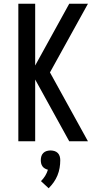

<svg xmlns="http://www.w3.org/2000/svg" viewBox="-20 -755 540 1026"><path d="M78 0V-735H168V-405L350 -735H450L247 -368L450 0H350L168 -330V0ZM240 251 199 213Q212 200 221.5 184.5Q231 169 236 152Q228 150 220 145.5Q212 141 207 134Q202 127 200 118.5Q198 110 198 101Q198 90 201 80Q204 70 211.5 62.5Q219 55 229.5 52Q240 49 250 49Q260 49 270.5 52Q281 55 288.5 62.5Q296 70 299 80Q302 90 302 101Q302 122 298.5 142.5Q295 163 287 182.5Q279 202 267 219Q255 236 240 251Z"/></svg>

Font: Iosevka SS10 Medium
Style: Regular
Weight: 500
Monospace: yes
Designer: Belleve Invis
Foundry: Belleve Invis
Version: Version 28.0.6; ttfautohint (v1.8.4)